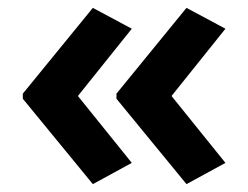

<svg xmlns="http://www.w3.org/2000/svg" viewBox="-20 -516 631 488"><path d="M38 -278 216 -496 315 -443 178 -272 315 -102 216 -48 38 -265ZM276 -278 454 -496 553 -443 416 -272 553 -102 454 -48 276 -265Z"/></svg>

Font: Noto Sans Thai Looped UI
Style: Bold
Weight: 700
Designer: Cadson Demak Team
Foundry: Cadson Demak Co., Ltd.
Version: Version 1.000; ttfautohint (v1.8.4.7-5d5b)